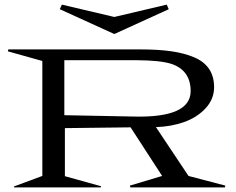

<svg xmlns="http://www.w3.org/2000/svg" viewBox="-20 -815 1025 835"><path d="M262.2 -257.8V-48.8L419.9 -4.9L418 0H42L40 -3.9L164.1 -49.8V-549.8L14.2 -591.8L16.1 -600.1H591.8Q668.5 -600.1 724.9 -592Q781.2 -584 824.5 -565.7Q867.7 -547.4 889.4 -514.9Q911.1 -482.4 911.1 -436Q911.1 -384.3 874.5 -344.5Q837.9 -304.7 781.2 -284.4Q724.6 -264.2 658.2 -262.2L799.8 -49.8L960 -7.8L958 0H546.9L544.9 -7.8L685.1 -49.8L547.9 -261.2ZM240.2 -774.9 249 -794.9 477.1 -741.2 705.1 -794.9 713.9 -774.9 477.1 -667ZM259.8 -314 564.9 -308.1Q809.1 -302.7 809.1 -418.9Q809.1 -508.8 725.6 -537.1Q677.7 -552.7 571.8 -553.2Q565.9 -553.2 544.9 -553.2H259.8Z"/></svg>

Font: Halibut Exp
Style: Regular
Weight: 400
Width: 7
Designer: Matteo Maggi
Foundry: Collletttivo
Version: Version 3.080 | FøM Fix